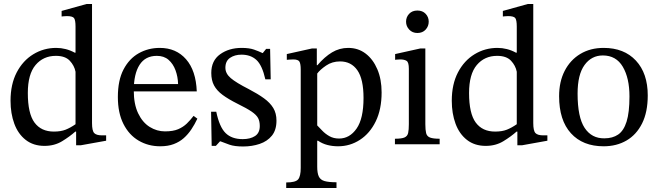

<svg xmlns="http://www.w3.org/2000/svg" viewBox="-20 -726 3313 966"><path d="M204 8Q148 8 109.5 -22Q71 -52 52 -103.5Q33 -155 33 -219Q33 -302 64 -361.5Q95 -421 147.5 -453Q200 -485 263 -485Q287 -485 310.5 -479Q334 -473 356 -461H360V-592Q360 -625 352.5 -635Q345 -645 316 -645Q309 -645 299.5 -644Q290 -643 290 -643V-671L416 -706H443V-107Q443 -68 454 -56.5Q465 -45 493 -45H514V-18L386 5H363V-64H359Q331 -39 292.5 -15.5Q254 8 204 8ZM251 -64Q286 -64 310 -73.5Q334 -83 360 -101V-365Q354 -396 331 -420.5Q308 -445 261 -445Q198 -445 159 -399Q120 -353 120 -258Q120 -155 153.5 -109.5Q187 -64 251 -64Z M786 10Q726 10 677.5 -18.5Q629 -47 601 -102.5Q573 -158 573 -238Q573 -322 601.5 -376.5Q630 -431 678 -458Q726 -485 784 -485Q866 -485 916 -428Q966 -371 970 -266H645L644 -303H876Q875 -340 863 -372.5Q851 -405 828 -425Q805 -445 769 -445Q711 -445 682 -399.5Q653 -354 653 -271Q653 -202 675 -156Q697 -110 733 -87.5Q769 -65 810 -65Q851 -65 876.5 -76Q902 -87 920 -104.5Q938 -122 954 -143L973 -129Q960 -101 943 -75.5Q926 -50 904.5 -31Q883 -12 854 -1Q825 10 786 10Z M1045 8 1042 -164H1068Q1084 -87 1115 -56.5Q1146 -26 1201 -26Q1239 -26 1263 -41.5Q1287 -57 1287 -92Q1287 -116 1278.5 -132Q1270 -148 1246 -164.5Q1222 -181 1175 -204Q1129 -227 1100 -248.5Q1071 -270 1057 -296Q1043 -322 1043 -359Q1043 -421 1087.5 -453Q1132 -485 1196 -485Q1234 -485 1258 -476.5Q1282 -468 1301 -459H1302L1319 -480H1339L1342 -327H1315Q1299 -398 1270 -424.5Q1241 -451 1195 -451Q1161 -451 1137.5 -435Q1114 -419 1114 -385Q1114 -356 1141 -333Q1168 -310 1231 -278Q1277 -254 1308 -231.5Q1339 -209 1355 -182.5Q1371 -156 1371 -119Q1371 -72 1348 -43.5Q1325 -15 1286.5 -2Q1248 11 1203 11Q1160 11 1134.5 2Q1109 -7 1089 -15H1087L1066 8Z M1673 220H1420V192Q1467 192 1480 176.5Q1493 161 1493 119V-376Q1493 -405 1486.5 -416Q1480 -427 1455 -427Q1445 -427 1434 -426Q1423 -425 1423 -425V-454L1549 -482H1574V-398H1577Q1613 -440 1650.5 -462.5Q1688 -485 1732 -485Q1782 -485 1819.5 -456.5Q1857 -428 1878.5 -377.5Q1900 -327 1900 -261Q1900 -176 1870.5 -115.5Q1841 -55 1791 -22.5Q1741 10 1681 10Q1653 10 1627.5 3.5Q1602 -3 1580 -18H1576V113Q1576 145 1584 162Q1592 179 1613 185Q1634 191 1673 191ZM1686 -29Q1739 -29 1774 -79Q1809 -129 1809 -233Q1809 -328 1778 -372.5Q1747 -417 1691 -417Q1651 -417 1620.5 -396Q1590 -375 1576 -356V-95Q1586 -85 1601 -69Q1616 -53 1637 -41Q1658 -29 1686 -29Z M2192 0H1967V-28Q2001 -28 2015.5 -34.5Q2030 -41 2033.5 -57Q2037 -73 2037 -101V-380Q2037 -412 2026 -419.5Q2015 -427 1993 -427Q1983 -427 1975.5 -426Q1968 -425 1968 -425V-454L2094 -482H2120V-101Q2120 -72 2124 -56Q2128 -40 2143.5 -34Q2159 -28 2192 -28ZM2080 -560Q2055 -560 2039 -577Q2023 -594 2023 -617Q2023 -640 2038.5 -656.5Q2054 -673 2080 -673Q2106 -673 2121.5 -656.5Q2137 -640 2137 -617Q2137 -594 2121.5 -577Q2106 -560 2080 -560Z M2424 8Q2368 8 2329.5 -22Q2291 -52 2272 -103.5Q2253 -155 2253 -219Q2253 -302 2284 -361.5Q2315 -421 2367.5 -453Q2420 -485 2483 -485Q2507 -485 2530.5 -479Q2554 -473 2576 -461H2580V-592Q2580 -625 2572.5 -635Q2565 -645 2536 -645Q2529 -645 2519.5 -644Q2510 -643 2510 -643V-671L2636 -706H2663V-107Q2663 -68 2674 -56.5Q2685 -45 2713 -45H2734V-18L2606 5H2583V-64H2579Q2551 -39 2512.5 -15.5Q2474 8 2424 8ZM2471 -64Q2506 -64 2530 -73.5Q2554 -83 2580 -101V-365Q2574 -396 2551 -420.5Q2528 -445 2481 -445Q2418 -445 2379 -399Q2340 -353 2340 -258Q2340 -155 2373.5 -109.5Q2407 -64 2471 -64Z M3017 10Q2912 10 2852.5 -55.5Q2793 -121 2793 -242Q2793 -315 2821 -369.5Q2849 -424 2899.5 -454.5Q2950 -485 3017 -485Q3120 -485 3179.5 -421Q3239 -357 3239 -246Q3239 -162 3210.5 -105Q3182 -48 3132 -19Q3082 10 3017 10ZM3021 -30Q3062 -30 3090 -49Q3118 -68 3132.5 -114Q3147 -160 3147 -241Q3147 -333 3113.5 -390Q3080 -447 3013 -447Q2956 -447 2921 -399Q2886 -351 2886 -255Q2886 -136 2921.5 -82.5Q2957 -29 3021 -30Z"/></svg>

Font: STIX Two Text
Style: Regular
Weight: 400
Designer: Ross Mills, John Hudson & Paul Hanslow, Tiro Typeworks Ltd; with prior portions MicroPress Inc., and Coen Hoffman.
Foundry: Tiro Typeworks Ltd
Version: Version 2.13 b171